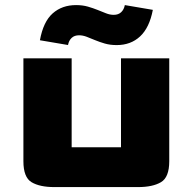

<svg xmlns="http://www.w3.org/2000/svg" viewBox="-20 -736 761 758"><path d="M72.4 -99.4V-505.8H262.9V-154.7Q262.9 -154.7 262.9 -154.7Q262.9 -154.7 262.9 -154.7H457.7Q457.7 -154.7 457.7 -154.7Q457.7 -154.7 457.7 -154.7V-505.8H648.2V-99.4Q648.2 -35.9 615.4 -16.7Q582.7 2.6 525.2 2.6H194.4Q136.9 2.6 104.6 -16.7Q72.4 -35.9 72.4 -99.4ZM137.6 -577.1Q150.9 -650.3 187.9 -683.1Q224.9 -715.9 280.3 -715.9Q305.9 -715.9 326.9 -709.9Q347.9 -703.8 365.5 -696.7Q383.1 -689.5 398.6 -683.5Q414 -677.4 429 -677.4Q447.3 -677.4 458.4 -687.9Q469.5 -698.3 472.8 -715.9L583.4 -697.1Q569.9 -626.5 533.1 -592.3Q496.3 -558 440.7 -558Q415.1 -558 394.1 -564Q373.1 -570.1 355.5 -577.4Q337.9 -584.7 322.5 -590.7Q307 -596.7 292.1 -596.7Q273.7 -596.7 262.8 -586.3Q251.8 -575.9 248.5 -558.3Z"/></svg>

Font: Science Gothic
Style: Regular
Weight: 400
Designer: Thomas Phinney, Vassil Kateliev, Brandon Buerkle
Foundry: Font Detective LLC
Version: Version 1.018